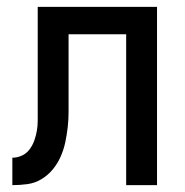

<svg xmlns="http://www.w3.org/2000/svg" viewBox="-20 -540 540 560"><path d="M16 0V-80Q30 -80 43.5 -86Q57 -92 66 -104Q75 -116 80 -130Q85 -144 87.5 -158.5Q90 -173 90 -187.5Q90 -202 90 -217Q90 -220 90 -223Q90 -226 90 -230V-231Q90 -238 90 -246Q90 -254 90 -261V-520H438V0H348V-440H180V-261Q180 -261 180 -260.5Q180 -260 180 -260V-259Q180 -259 180 -258.5Q180 -258 180 -258V-257Q180 -235 180 -213Q180 -191 177.5 -169Q175 -147 170.5 -125.5Q166 -104 157 -83.5Q148 -63 134 -46Q120 -29 101 -17.5Q82 -6 60 -3Q38 0 16 0Z"/></svg>

Font: Iosevka SS04 Medium
Style: Regular
Weight: 500
Monospace: yes
Designer: Belleve Invis
Foundry: Belleve Invis
Version: Version 19.0.0; ttfautohint (v1.8.4)